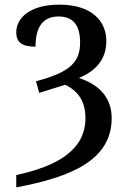

<svg xmlns="http://www.w3.org/2000/svg" viewBox="-20 -567 546 827"><path d="M50 187V240C286 196 461 123 461 -58C461 -144 410 -202 320 -231C382 -257 438 -303 438 -390C438 -474 378 -547 235 -547C109 -547 50 -489 50 -428C50 -383 77 -366 133 -366C133 -451 165 -496 232 -496C297 -496 325 -456 325 -384C325 -297 279 -255 135 -217L149 -167L261 -202C313 -176 348 -135 348 -58C348 77 231 148 50 187Z"/></svg>

Font: Noto Serif Medium
Style: Regular
Weight: 500
Designer: Monotype Design Team
Foundry: Monotype Imaging Inc.
Version: Version 2.013